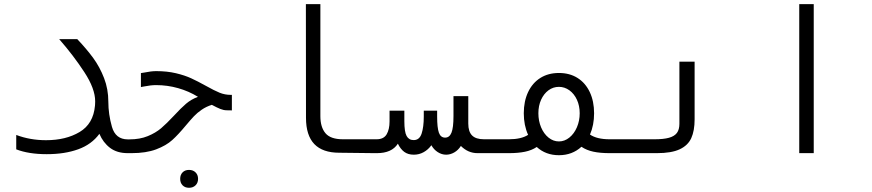

<svg xmlns="http://www.w3.org/2000/svg" viewBox="-20 -745 4240 934"><path d="M59 -18.5V-88.5Q126.5 -63 204 -63Q300.5 -63 367.2 -102.8Q434 -142.5 442 -230.5L442.5 -237.5L443 -252Q443 -313.5 390.2 -394.2Q337.5 -475 268 -554.5H356Q401.5 -506.5 433.5 -462.8Q465.5 -419 486.2 -365.2Q507 -311.5 507 -250Q507 -189.5 524.5 -128.2Q542 -67 601.5 -67V0Q549 0 515.2 -25.8Q481.5 -51.5 463.5 -94Q426 -42.5 360.5 -18.8Q295 5 207.5 5Q119.5 5 59 -18.5Z M598.5 -67H609.5Q660.5 -67 698.8 -82.8Q737 -98.5 763.8 -121.2Q790.5 -144 826 -182Q860 -219 885.2 -240.5Q910.5 -262 943 -274Q898.5 -301.5 846.5 -316.2Q794.5 -331 739 -331Q714 -331 681.5 -324.5Q672 -322 665.5 -321.5V-389.5L681.5 -392Q715.5 -399 740 -399Q792.5 -399 835.8 -388.8Q879 -378.5 910 -364.2Q941 -350 981.5 -327.5Q1022.5 -304.5 1048.2 -294Q1074 -283.5 1103 -283.5H1108V-208L1082.5 -208.5Q1068 -208.5 1051.8 -215Q1035.5 -221.5 1010.5 -235Q983.5 -226.5 961.5 -211.5Q939.5 -196.5 923.2 -179.2Q907 -162 883.5 -134Q847.5 -90.5 818 -63.8Q788.5 -37 739.8 -18.5Q691 0 619.5 0H598.5ZM856.5 125Q856.5 105.5 868.2 93.5Q880 81.5 899.5 81.5Q919 81.5 931.2 93.5Q943.5 105.5 943.5 125Q943.5 144.5 931.2 156.5Q919 168.5 899.5 168.5Q880 168.5 868.2 156.5Q856.5 144.5 856.5 125Z M1468.5 -172 1468 -725H1538.5V-180Q1538.5 -126.5 1563.2 -97Q1588 -67.5 1648 -67.5H1801.5V0L1630.5 -2Q1549.5 -2 1509 -44.2Q1468.5 -86.5 1468.5 -172Z M1915.5 -46Q1886 0 1813.5 0H1800V-67.5H1812Q1846.5 -67.5 1860.8 -91.5Q1875 -115.5 1875 -154.5V-206.5H1947V-155.5Q1947 -103.5 1958 -83.5Q1969 -63.5 1992.5 -63.5Q2020.5 -63.5 2031 -95.2Q2041.5 -127 2041.5 -178V-206.5H2106.5V-178Q2106.5 -123.5 2115 -99.5Q2123.5 -75.5 2145.5 -75.5Q2166.5 -75.5 2176.2 -99.5Q2186 -123.5 2186 -180V-277.5H2258V-144Q2258 -104.5 2276.5 -86Q2295 -67.5 2334.5 -67.5H2401.5V0H2303Q2257 0 2222 -35Q2209 -14.5 2189.8 -3.5Q2170.5 7.5 2150.5 7.5Q2129 7.5 2109.5 -5Q2090 -17.5 2078.5 -38.5Q2063 -17 2041 -4.8Q2019 7.5 1993 7.5Q1965 7.5 1946.5 -6.2Q1928 -20 1915.5 -46Z M2591 -30Q2566.5 -13.5 2533.5 -6.8Q2500.5 0 2455.5 0H2399V-67.5H2455.5Q2515.5 -67.5 2549 -89Q2528 -135.5 2528 -194Q2528 -252.5 2549 -297Q2570 -341.5 2608.5 -365.8Q2647 -390 2699 -390Q2751 -390 2789.5 -365.8Q2828 -341.5 2849 -297Q2870 -252.5 2870 -194Q2870 -136 2850 -90.5Q2883.5 -67.5 2945.5 -67.5H3002V0H2945.5Q2900 0 2866.8 -7Q2833.5 -14 2808.5 -31Q2763.5 10 2699 10Q2635 10 2591 -30ZM2800 -194Q2800 -230.5 2786.5 -259.8Q2773 -289 2749.8 -305.8Q2726.5 -322.5 2699 -322.5Q2671 -322.5 2648.2 -305.8Q2625.5 -289 2612.2 -259.8Q2599 -230.5 2599 -194Q2599 -157 2612.2 -125.5Q2625.5 -94 2648.5 -75.5Q2671.5 -57 2699 -57Q2726.5 -57 2749.8 -75.8Q2773 -94.5 2786.5 -126Q2800 -157.5 2800 -194Z M3000 -67.5H3164Q3208 -67.5 3234.2 -74.8Q3260.5 -82 3272.8 -98.2Q3285 -114.5 3285 -143V-445H3359V-164.5Q3359 -109 3342.8 -73.2Q3326.5 -37.5 3286.5 -18.8Q3246.5 0 3175.5 0H3000Z M3938.5 -725V0H3868V-725Z"/></svg>

Font: JuliaMono Light
Style: Regular
Weight: 300
Monospace: yes
Designer: cormullion
Foundry: corm
Version: Version 0.054; ttfautohint (v1.8.4)